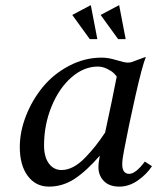

<svg xmlns="http://www.w3.org/2000/svg" viewBox="-20 -711 606 734"><path d="M361.8 -116.2Q310.5 -57.1 265.1 -27.3Q219.7 2.4 167 2.4Q116.7 2.4 86.2 -38.3Q55.7 -79.1 55.7 -148.9Q55.7 -207.5 79.3 -268.1Q103 -328.6 143.6 -378.2Q184.1 -427.7 243.7 -459.2Q303.2 -490.7 369.1 -490.7Q394.5 -490.7 425 -481.2Q455.6 -471.7 468.3 -471.7Q478.5 -471.7 484.4 -474.1L537.6 -493.7Q522.9 -456.1 497.3 -342.5Q471.7 -229 454.1 -135.7Q447.3 -101.6 447.3 -83Q447.3 -46.4 474.1 -46.4Q498.5 -46.4 533.7 -93.3L561 -75.7Q540.5 -44.4 506.8 -21Q473.1 2.4 436.5 2.4Q397.9 2.4 377.2 -18.8Q356.4 -40 356.4 -71.3Q356.4 -90.8 361.8 -116.2ZM381.8 -204.1Q411.6 -341.3 426.3 -418.5Q420.9 -425.8 412.6 -433.3Q404.3 -440.9 387.7 -448.7Q371.1 -456.5 353.5 -456.5Q300.3 -456.5 252.7 -414.8Q205.1 -373 176.8 -303.2Q148.4 -233.4 148.4 -155.3Q148.4 -111.3 166.7 -86.2Q185.1 -61 215.3 -61Q237.8 -61 260.7 -73.2Q283.7 -85.4 305.9 -108.6Q328.1 -131.8 345 -153.1Q361.8 -174.3 381.8 -204.1ZM352.1 -561.5H323.2L256.3 -653.8L327.1 -691.4ZM460.4 -561.5H431.6L364.7 -653.8L435.5 -691.4Z"/></svg>

Font: Flanker
Style: Italic
Weight: 400
Italic angle: -12°
Designer: Flanker
Version: Version 2.027